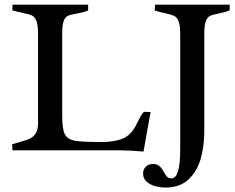

<svg xmlns="http://www.w3.org/2000/svg" viewBox="-20 -656 1027 838"><path d="M81.5 -599.1Q48.3 -606.4 33.7 -610.8L34.7 -635.7H364.7V-610.4Q350.6 -604.5 339.4 -601.8Q328.1 -599.1 309.6 -595.7Q286.1 -591.8 274.9 -586.2Q263.7 -580.6 257.6 -563Q251.5 -545.4 251.5 -507.8V-152.3Q251.5 -93.3 262.9 -70.6Q274.4 -47.9 306.2 -42Q337.9 -36.1 422.4 -36.1Q476.1 -36.1 512.9 -50Q549.8 -64 571.8 -106L579.1 -120.6Q586.9 -136.7 593.3 -147.7Q599.6 -158.7 607.9 -168L637.2 -167L606.4 5.4Q541 0 499.5 0H34.2L33.2 -26.4Q40.5 -28.8 64.5 -35.6Q92.3 -43 108.4 -50Q124.5 -57.1 135.3 -73Q146 -88.9 146 -117.2V-504.9Q146 -544.4 139.6 -562.7Q133.3 -581.1 121.1 -587.4Q108.9 -593.8 81.5 -599.1ZM982.4 -610.8Q969.2 -605.5 957.5 -602.3Q945.8 -599.1 930.2 -596.2Q907.2 -591.8 896 -586.2Q884.8 -580.6 878.2 -563.2Q871.6 -545.9 871.6 -509.8V-83Q871.6 -19.5 856.4 35.4Q841.3 90.3 803.5 126.5Q765.6 162.6 702.1 162.6Q680.7 162.6 658.2 156.7Q635.7 150.9 620.1 137Q604.5 123 604.5 101.1Q604.5 82.5 616.9 71Q629.4 59.6 647.9 59.6Q660.6 59.6 669.2 64.5Q677.7 69.3 682.9 75.9Q688 82.5 694.8 94.2Q702.1 108.4 709.2 115.5Q716.3 122.6 728 122.6Q766.6 122.6 766.6 -2.9V-505.4Q766.6 -543.5 760 -561.5Q753.4 -579.6 741.5 -585.7Q729.5 -591.8 703.6 -597.7Q673.3 -604 655.3 -610.4L656.7 -635.7H982.4Z"/></svg>

Font: Radley
Style: Regular
Weight: 400
Designer: Vernon Adams
Foundry: Vernon Adams
Version: Version 1.003; ttfautohint (v1.6)